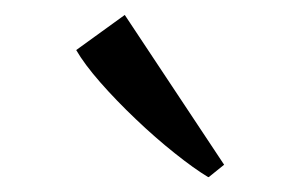

<svg xmlns="http://www.w3.org/2000/svg" viewBox="-20 -839 402 257"><path d="M258.5 -602Q239.5 -613.5 213.8 -634Q188 -654.5 161.8 -679.5Q135.5 -704.5 114.2 -728.8Q93 -753 82 -772L147 -819L280 -618.5L259.5 -602Z"/></svg>

Font: Merriweather 96pt Light
Style: Regular
Weight: 300
Version: Version 2.100